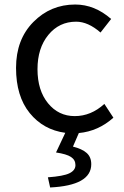

<svg xmlns="http://www.w3.org/2000/svg" viewBox="-20 -577 549 850"><path d="M202 253 192 208Q261 203 287.5 190Q314 177 314 154Q314 131 294.5 118Q275 105 228 98L269 11Q172 -2 111.5 -76.5Q51 -151 51 -276.5Q51 -402 127.5 -479.5Q204 -557 313 -557Q399 -557 472 -493L425 -433Q370 -481 317 -481Q242 -481 194 -422.5Q146 -364 146 -270.5Q146 -177 192.5 -120Q239 -63 311 -63Q383 -63 442 -117L482 -56Q415 4 329 12L303 72Q343 82 363.5 100Q384 118 384 150Q384 244 202 253Z"/></svg>

Font: Swei Fan Sans CJK TC
Style: Regular
Weight: 400
Version: Version 2.130